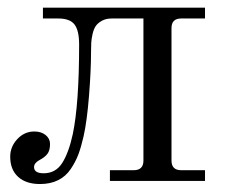

<svg xmlns="http://www.w3.org/2000/svg" viewBox="-20 -459 570 487"><path d="M5.9 -61.5Q5.9 -86.9 23.9 -106.2Q42 -125.5 66.9 -125.5Q84.5 -125.5 95.7 -116.5Q106.9 -107.4 106.9 -93.8Q106.9 -77.6 100.3 -68.8Q93.8 -60.1 79.6 -52.7Q66.4 -45.4 66.4 -35.2Q66.4 -19.5 90.8 -19.5Q121.1 -19.5 137.7 -45.4Q154.3 -71.3 164.6 -118.7Q180.7 -195.8 180.7 -346.2Q180.7 -381.8 168.9 -397Q157.2 -412.1 127.9 -412.1H88.9V-439.5H500V-412.1H439.5Q415 -412.1 415 -387.7V-51.8Q415 -27.3 439.5 -27.3H500V0H258.8V-27.3H319.3Q343.8 -27.3 343.8 -51.8V-412.1H263.2Q249 -412.1 238.8 -406.5Q228.5 -400.9 223.1 -393.3Q217.8 -385.7 214.8 -372.8Q211.9 -359.9 211.4 -350.1Q210.9 -340.3 210.9 -326.2Q210.9 -280.8 205.8 -216.3Q200.7 -151.9 191.9 -112.8Q186 -86.9 179 -67.9Q171.9 -48.8 159.4 -30.3Q147 -11.7 127.4 -2Q107.9 7.8 81.5 7.8Q45.9 7.8 25.9 -10.5Q5.9 -28.8 5.9 -61.5Z"/></svg>

Font: Theano Modern
Style: Regular
Weight: 400
Designer: Alexey Kryukov
Version: Version 2.00